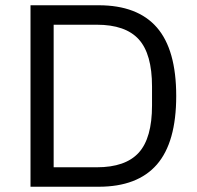

<svg xmlns="http://www.w3.org/2000/svg" viewBox="-20 -710 748 730"><path d="M96 -690H355Q503 -690 576.5 -605.5Q650 -521 650 -345Q650 -169 576.5 -84.5Q503 0 355 0H96ZM348 -74Q457 -74 507.5 -129.5Q558 -185 558 -309V-381Q558 -505 507.5 -560.5Q457 -616 348 -616H184V-74Z"/></svg>

Font: Mozilla Text BETA
Style: Regular
Weight: 400
Designer: Studio DRAMA
Foundry: Studio DRAMA
Version: Version 0.100